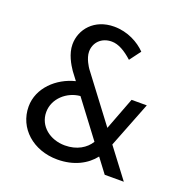

<svg xmlns="http://www.w3.org/2000/svg" viewBox="-135 -883 994 1020"><g transform="rotate(20 362.0 -373.5)"><path d="M669 0 544 -165 645 -423H559L489 -239L292 -500C288 -506 259 -548 259 -587C259 -637 296 -678 355 -678C393 -678 432 -655 473 -618L520 -681C481 -721 417 -757 340 -757C228 -757 163 -678 163 -593C163 -539 194 -488 213 -460L247 -415C145 -390 57 -308 57 -203C57 -81 159 10 296 10C389 10 459 -28 500 -81L561 0ZM308 -74C224 -74 155 -128 155 -207C155 -284 223 -343 297 -349L450 -146C425 -105 376 -74 308 -74Z"/></g></svg>

Font: Hejaz
Style: Regular
Weight: 400
Designer: Bandar Raffah (Arabic) and Santiago Orozco (Latin)
Foundry: Caramella and Typemade
Version: Version 1.010;hotconv 1.0.109;makeotfexe 2.5.65596